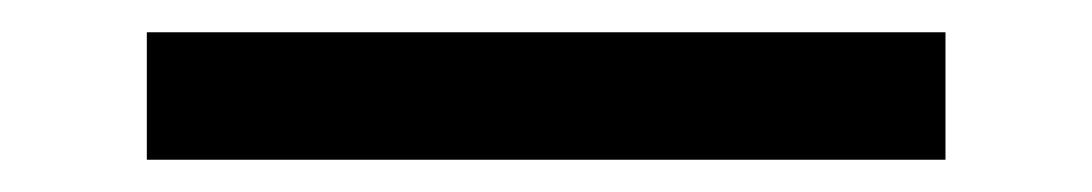

<svg xmlns="http://www.w3.org/2000/svg" viewBox="-20 16 677 119"><path d="M71 115V36H566V115Z"/></svg>

Font: DM Sans 10pt
Style: Regular
Weight: 400
Version: Version 4.004;gftools[0.9.30]